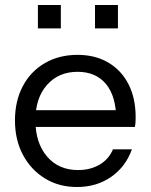

<svg xmlns="http://www.w3.org/2000/svg" viewBox="-20 -740 604 770"><path d="M289 10Q216 10 160 -24.5Q104 -59 72 -119Q40 -179 40 -257Q40 -335 71.5 -394.5Q103 -454 160 -487Q217 -520 291 -520Q362 -520 414.5 -489Q467 -458 495.5 -402Q524 -346 524 -270Q524 -260 523.5 -251Q523 -242 521 -231H100V-298H472L446 -261Q446 -353 405.5 -402.5Q365 -452 291 -452Q215 -452 168.5 -399.5Q122 -347 122 -258Q122 -167 168.5 -112.5Q215 -58 293 -58Q342 -58 379 -79.5Q416 -101 433 -141H509Q484 -71 425.5 -30.5Q367 10 289 10ZM361 -626V-720H453V-626ZM132 -626V-720H224V-626Z"/></svg>

Font: Instrument Sans
Style: Regular
Weight: 400
Designer: Rodrigo Fuenzalida
Foundry: fragTYPE
Version: Version 1.000;gftools[0.9.28]